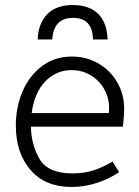

<svg xmlns="http://www.w3.org/2000/svg" viewBox="-20 -733 555 764"><path d="M269 -43Q312 -43 348.5 -54Q385 -65 428 -90L454 -48Q414 -21 365 -5Q316 11 265 11Q160 11 101.5 -56.5Q43 -124 43 -234Q43 -305 69 -367.5Q95 -430 146 -469Q197 -508 266 -508Q324 -508 371.5 -480.5Q419 -453 446.5 -405.5Q474 -358 474 -300Q474 -284 473 -271.5Q472 -259 471 -250L469 -229H103Q104 -159 137 -101Q170 -43 269 -43ZM413 -283Q414 -290 414 -303Q414 -345 394 -379.5Q374 -414 340 -434Q306 -454 265 -454Q204 -454 160.5 -409.5Q117 -365 106 -283ZM408 -576H350Q348 -662 271 -662Q193 -662 188 -576H130Q132 -639 167.5 -676Q203 -713 270 -713Q335 -713 370.5 -678Q406 -643 408 -576Z"/></svg>

Font: Bellota Text
Style: Regular
Weight: 400
Designer: Kemie Guaida
Foundry: Kemie Guaida
Version: Version 4.001